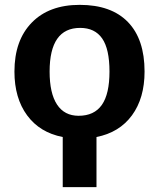

<svg xmlns="http://www.w3.org/2000/svg" viewBox="-20 -558 651 786"><path d="M375 208H236.8V2.9Q143.1 -15.1 91.1 -85.7Q39.1 -156.2 39.1 -265.1Q39.1 -392.6 109.9 -465.3Q180.7 -538.1 306.2 -538.1Q435.5 -538.1 503.7 -467.8Q571.8 -397.5 571.8 -265.1Q571.8 -156.2 520.3 -85.9Q468.8 -15.6 375 2.9ZM428.2 -265.1Q428.2 -357.4 398.2 -400.6Q368.2 -443.8 308.1 -443.8Q183.1 -443.8 183.1 -265.1Q183.1 -176.3 213.4 -130.1Q243.7 -84 301.8 -84Q365.7 -84 397 -128.7Q428.2 -173.3 428.2 -265.1Z"/></svg>

Font: Libra Sans Modern
Style: Bold
Weight: 700
Foundry: Stefan Peev, Context Ltd
Version: Version 1.000